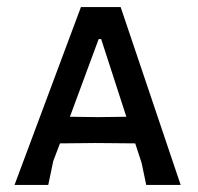

<svg xmlns="http://www.w3.org/2000/svg" viewBox="-20 -521 559 541"><path d="M320 -501 489 0H392L379 -62L361 -117L249 -118L149 -117L130 -67L116 0H21L208 -501ZM256 -191 336 -192 265 -411H258L177 -192Z"/></svg>

Font: Alegreya Sans SC Medium
Style: Regular
Weight: 500
Designer: Juan Pablo del Peral
Foundry: Huerta Tipografica
Version: Version 2.001;PS 002.001;hotconv 1.0.88;makeotf.lib2.5.64775